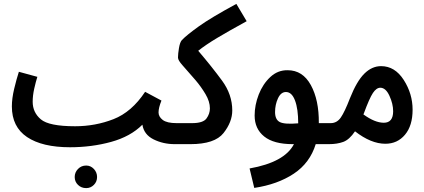

<svg xmlns="http://www.w3.org/2000/svg" viewBox="-20 -736 2181 987"><path d="M878 5Q941 5 941 -51Q941 -73 928 -88Q915 -103 888 -103Q838 -103 816.5 -119.5Q795 -136 795 -158Q795 -182 810 -219L726 -264Q657 -160 563.5 -123.5Q470 -87 366 -87L339 21Q451 21 551 -6.5Q651 -34 712 -95Q720 -44 769.5 -19.5Q819 5 878 5ZM341 21 386 -10 366 -87Q232 -87 190 -122.5Q148 -158 148 -213Q148 -245 156 -280.5Q164 -316 172 -341L77 -367Q65 -330 53 -280Q41 -230 41 -189Q41 -84 119 -31.5Q197 21 341 21ZM423 231Q446 231 462.5 214.5Q479 198 479 174Q479 150 462.5 132.5Q446 115 423 115Q398 115 381 132.5Q364 150 364 174Q364 198 381 214.5Q398 231 423 231Z M1174 -168Q1174 -250 1121.5 -321.5Q1069 -393 999 -475Q1038 -506 1096.5 -541Q1155 -576 1248 -627L1195 -716Q1064 -645 1002 -600.5Q940 -556 915 -530Q905 -519 900 -489Q895 -459 895 -440Q895 -426 918.5 -400Q942 -374 985 -324Q1014 -290 1036.5 -252Q1059 -214 1059 -179Q1059 -151 1041.5 -127Q1024 -103 967 -103H888L878 5H959Q1084 5 1129 -52Q1174 -109 1174 -168Z M1671 5Q1734 5 1734 -51Q1734 -103 1680 -103H1619Q1620 -222 1578 -298.5Q1536 -375 1459 -375Q1408 -376 1369.5 -340Q1331 -304 1310 -250Q1289 -196 1289 -142Q1289 -74 1338 -34.5Q1387 5 1485 5H1491Q1443 98 1263 130L1287 230Q1407 212 1490 157Q1573 102 1603 5ZM1394 -160Q1394 -198 1409 -230.5Q1424 -263 1450 -263Q1480 -263 1496.5 -219.5Q1513 -176 1513 -102Q1443 -96 1418.5 -108.5Q1394 -121 1394 -160Z M1961 3Q2023 3 2062 -43.5Q2101 -90 2101 -172Q2101 -254 2055.5 -325Q2010 -396 1939 -396Q1892 -396 1853 -357.5Q1814 -319 1779 -231Q1752 -161 1732 -132Q1712 -103 1680 -103L1671 5Q1713 5 1744.5 -6.5Q1776 -18 1805 -61Q1887 3 1961 3ZM1850 -152Q1879 -231 1897 -258Q1915 -285 1935 -285Q1963 -285 1982 -243.5Q2001 -202 2001 -164Q2001 -105 1953 -105Q1907 -105 1848 -148Z"/></svg>

Font: Noto Sans Arabic UI ExtraCondensed Semi
Style: Regular
Weight: 600
Width: 3
Designer: Nadine Chahine - Monotype Design Team
Foundry: Monotype Imaging Inc.
Version: Version 1.900